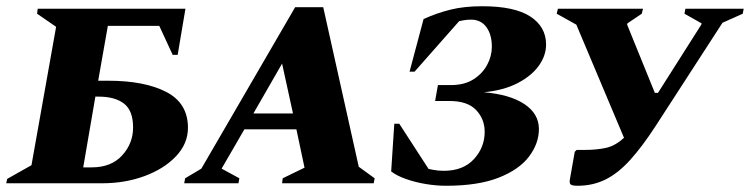

<svg xmlns="http://www.w3.org/2000/svg" viewBox="-51 -588 2406 616"><path d="M70 -560H544L519 -412H503L460 -505H295L264 -329H296Q413 -329 482.5 -293Q552 -257 552 -178Q552 -127 513.5 -86.5Q475 -46 412.5 -23Q350 0 277 0H-31L-28 -14L50 -58L129 -502L68 -544ZM216 -51H243Q306 -51 341 -89.5Q376 -128 376 -179Q376 -233 347 -255.5Q318 -278 265 -278H255Z M540 0 543 -16 595 -47 896 -565H986L1100 -53L1151 -16L1148 0H854L856 -16L926 -50L900 -173H733L660 -47L717 -16L714 0ZM762 -224H889L854 -384Z M1460 -525Q1446 -525 1434 -522.5Q1422 -520 1422 -520L1279 -358H1263L1308 -527Q1350 -546 1394 -557Q1438 -568 1496 -568Q1600 -568 1650.5 -535Q1701 -502 1701 -445Q1701 -410 1678 -377.5Q1655 -345 1610 -321.5Q1565 -298 1501 -292Q1585 -285 1631.5 -254Q1678 -223 1678 -174Q1678 -128 1646.5 -86Q1615 -44 1549 -18Q1483 8 1380 8Q1349 8 1315.5 2.5Q1282 -3 1252 -13.5Q1222 -24 1204 -38L1214 -191H1230L1324 -46Q1324 -46 1339.5 -43Q1355 -40 1373 -40Q1435 -40 1469.5 -77.5Q1504 -115 1504 -165Q1504 -206 1476.5 -235Q1449 -264 1391 -264H1345L1354 -315H1395Q1439 -315 1468 -333.5Q1497 -352 1512 -380Q1527 -408 1527 -438Q1527 -477 1509.5 -501Q1492 -525 1460 -525Z M2052 -183Q2009 -117 1970.5 -74.5Q1932 -32 1891.5 -12Q1851 8 1802 8Q1783 8 1779 3Q1775 -2 1778 -16L1793 -101L1799 -107H1825Q1863 -107 1893 -113.5Q1923 -120 1951 -146L1798 -509L1735 -544L1739 -560H2012L2008 -544L1962 -513L1961 -509L2050 -290H2060L2199 -509L2200 -513L2145 -544L2148 -560H2335L2332 -544L2267 -515Z"/></svg>

Font: Spectral SC ExtraBold
Style: Italic
Weight: 800
Italic angle: -10°
Designer: Jean-Baptiste Levee
Foundry: Production Type
Version: Version 2.001